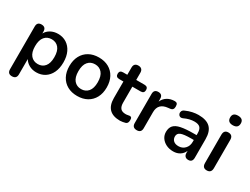

<svg xmlns="http://www.w3.org/2000/svg" viewBox="-71 -1364 2864 2199"><g transform="rotate(30 1361.0 -264.5)"><path d="M311 -81Q369 -81 403.5 -122Q438 -163 438 -244Q438 -326 403.5 -367Q369 -408 311 -408Q253 -408 218 -367Q183 -326 183 -244Q183 -163 218 -122Q253 -81 311 -81ZM125 188Q67 188 67 128V-437Q67 -496 124 -496Q183 -496 183 -437V-411Q204 -451 246.5 -474.5Q289 -498 343 -498Q407 -498 455.5 -467Q504 -436 531 -379.5Q558 -323 558 -244Q558 -166 531 -109Q504 -52 455.5 -21Q407 10 343 10Q290 10 248.5 -13Q207 -36 185 -74V128Q185 188 125 188Z M884 10Q809 10 753.5 -21Q698 -52 667.5 -109Q637 -166 637 -244Q637 -322 667.5 -379Q698 -436 753.5 -467Q809 -498 884 -498Q959 -498 1014.5 -467Q1070 -436 1100.5 -379Q1131 -322 1131 -244Q1131 -166 1100.5 -109Q1070 -52 1014.5 -21Q959 10 884 10ZM884 -81Q942 -81 977 -122Q1012 -163 1012 -244Q1012 -326 977 -367Q942 -408 884 -408Q826 -408 791 -367Q756 -326 756 -244Q756 -163 791 -122Q826 -81 884 -81Z M1452 10Q1262 10 1262 -180V-399H1207Q1160 -399 1160 -444Q1160 -488 1207 -488H1262V-583Q1262 -643 1321 -643Q1349 -643 1364.5 -627.5Q1380 -612 1380 -583V-488H1489Q1536 -488 1536 -444Q1536 -399 1489 -399H1380V-187Q1380 -138 1401 -113Q1422 -88 1470 -88Q1487 -88 1500.5 -91.5Q1514 -95 1524 -95Q1535 -95 1543 -87Q1551 -79 1551 -55Q1551 -36 1545 -22Q1539 -8 1523 -2Q1510 2 1488.5 6Q1467 10 1452 10Z M1672 8Q1612 8 1612 -52V-437Q1612 -496 1669 -496Q1726 -496 1726 -437V-401Q1746 -447 1786.5 -472.5Q1827 -498 1882 -499Q1903 -500 1914 -489.5Q1925 -479 1925 -451Q1926 -427 1915 -412.5Q1904 -398 1875 -396L1857 -394Q1731 -382 1731 -265V-52Q1731 8 1672 8Z M2154 10Q2101 10 2060 -10.5Q2019 -31 1995.5 -65.5Q1972 -100 1972 -144Q1972 -197 1999.5 -228.5Q2027 -260 2090 -273Q2153 -286 2260 -286H2295V-311Q2295 -363 2272.5 -386Q2250 -409 2197 -409Q2166 -409 2133 -401Q2100 -393 2062 -375Q2039 -366 2023.5 -374Q2008 -382 2002.5 -399Q1997 -416 2004.5 -433.5Q2012 -451 2034 -460Q2078 -480 2120.5 -489Q2163 -498 2200 -498Q2306 -498 2356.5 -449Q2407 -400 2407 -297V-52Q2407 8 2353 8Q2326 8 2311 -7.5Q2296 -23 2296 -52V-79Q2279 -38 2242 -14Q2205 10 2154 10ZM2295 -222H2261Q2163 -222 2125 -206Q2087 -190 2087 -150Q2087 -115 2110.5 -93.5Q2134 -72 2177 -72Q2228 -72 2261.5 -107Q2295 -142 2295 -196Z M2596 6Q2538 6 2538 -58V-431Q2538 -495 2596 -495Q2656 -495 2656 -431V-58Q2656 6 2596 6ZM2596 -591Q2526 -591 2526 -655Q2526 -717 2596 -717Q2667 -717 2667 -655Q2667 -591 2596 -591Z"/></g></svg>

Font: Chiron GoRound TC M
Style: Regular
Weight: 500
Designer: Ryoko NISHIZUKA 西塚涼子 (kana, bopomofo & ideographs); Paul D. Hunt (Latin, Greek & Cyrillic); Sandoll Communications 산돌커뮤니
Foundry: Adobe
Version: Version 1.000;hotconv 1.1.1;makeotfexe 2.6.0